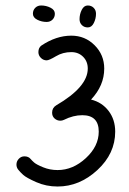

<svg xmlns="http://www.w3.org/2000/svg" viewBox="-20 -680 470 700"><path d="M40 -80Q40 -92 48.5 -101Q57 -110 69 -110Q84 -110 92 -100Q96 -95 104.5 -87.5Q113 -80 137.5 -70Q162 -60 190 -60Q246 -60 293 -103.5Q340 -147 340 -200Q340 -260 280 -260Q247 -260 213 -243Q207 -240 200 -240Q188 -240 179 -248Q170 -256 170 -269Q170 -287 185 -296Q300 -363 300 -430Q300 -456 283 -473Q266 -490 240 -490Q209 -490 184 -475Q159 -460 150 -460Q138 -460 129 -469Q120 -478 120 -490Q120 -506 131 -514Q185 -550 240 -550Q290 -550 325 -515Q360 -480 360 -430Q360 -368 312 -317Q352 -307 376 -275.5Q400 -244 400 -200Q400 -120 335 -60Q270 0 190 0Q148 0 112 -16Q76 -32 64.5 -42.5Q53 -53 46 -62Q40 -70 40 -80ZM300 -660Q313 -660 321.5 -651.5Q330 -643 330 -630Q330 -612 322 -596Q314 -580 300 -580Q287 -580 278.5 -588.5Q270 -597 270 -610Q270 -628 278 -644Q286 -660 300 -660ZM100 -630Q100 -643 108.5 -651.5Q117 -660 130 -660Q148 -660 164 -652Q180 -644 180 -630Q180 -617 171.5 -608.5Q163 -600 150 -600Q132 -600 116 -608Q100 -616 100 -630Z"/></svg>

Font: Pecita
Style: Book
Weight: 400
Width: 7
Version: Version 4.3